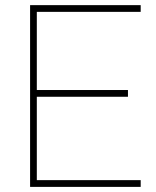

<svg xmlns="http://www.w3.org/2000/svg" viewBox="-20 -731 609 751"><path d="M530.3 -26.4V0H97.7V-710.9H530.3V-684.6H124V-378.9H480.5V-352.5H124V-26.4Z"/></svg>

Font: Vazirmatn UI FD Thin
Style: Regular
Weight: 100
Designer: Saber Rastikerdar
Foundry: Saber Rastikerdar
Version: Version 33.003